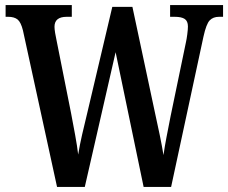

<svg xmlns="http://www.w3.org/2000/svg" viewBox="-20 -734 897 754"><path d="M70 -615Q62 -647 49 -657.5Q36 -668 12 -668H2V-714H262V-668H242Q194 -668 194 -629Q194 -620 196.5 -604.5Q199 -589 202 -576L259 -290Q267 -248 275 -204.5Q283 -161 287 -127Q293 -164 302.5 -205.5Q312 -247 324 -296L421 -707H500L588 -294Q599 -244 607.5 -203Q616 -162 622 -125Q627 -160 634 -196Q641 -232 650 -278L710 -567Q713 -580 715.5 -599.5Q718 -619 718 -630Q718 -651 705.5 -659.5Q693 -668 666 -668H648V-714H856V-668H840Q817 -668 803.5 -654Q790 -640 779 -590L652 0H544L434 -529L313 0H204Z"/></svg>

Font: Noto Serif Thai ExtraCondensed SemiBold
Style: Regular
Weight: 600
Width: 2
Designer: Monotype Design Team
Foundry: Monotype Imaging Inc.
Version: Version 2.001; ttfautohint (v1.8.4.7-5d5b)